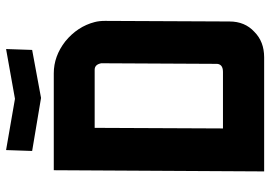

<svg xmlns="http://www.w3.org/2000/svg" viewBox="-152 -760 911 648"><g transform="rotate(-90 304.0 -435.5)"><path d="M54 -710H381Q439 -710 489 -671Q539 -630 554 -572Q558 -557 558 -537L556 -117Q556 -65 521 -33Q488 0 435 0H50ZM197 -572 195 -139H386Q415 -139 413 -165L415 -550L414 -554Q409 -572 393 -572ZM460 -783 298 -753 119 -783 122 -871 295 -841 463 -871Z"/></g></svg>

Font: Covid19
Style: Regular
Weight: 400
Designer: Peter Wiegel
Foundry: (c) CAT - Ing. Peter Wiegel.  for Rudolf Maass + Partner GmbH
Version: Version 001.000